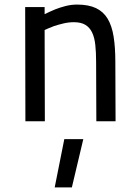

<svg xmlns="http://www.w3.org/2000/svg" viewBox="-20 -530 607 839"><path d="M91 0 90 -499H175V-468Q197 -479 221 -489Q241 -497 266 -503.5Q291 -510 317 -510Q367 -510 399.5 -494.5Q432 -479 450.5 -448Q469 -417 476.5 -370Q484 -323 484 -260L485 0H401L400 -259Q400 -301 396.5 -333.5Q393 -366 382.5 -388Q372 -410 353 -421.5Q334 -433 303 -433Q280 -433 257 -427.5Q234 -422 216 -416Q195 -408 175 -399L176 0ZM261 78H344L294 289H219Z"/></svg>

Font: Panefresco 500wt
Style: Regular
Weight: 700
Foundry: Campivisivi & Chank Co
Version: Version 1.001